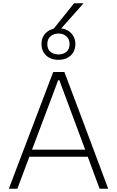

<svg xmlns="http://www.w3.org/2000/svg" viewBox="-20 -1153 715 1173"><path d="M34 0Q56 -58 80 -121.2Q104 -184.5 126 -242L219 -486.5Q244 -552 264.2 -605.5Q284.5 -659 305 -713H373.5Q394 -658.5 414 -605.5Q434 -552.5 459 -486L551 -240.5Q573 -181.5 596.5 -119.2Q620 -57 641 0H588.5Q564.5 -65.5 538.5 -135Q512.5 -204.5 490 -266.5L342.5 -663H335.5L187.5 -270Q163 -205.5 137 -135.8Q111 -66 86 0ZM144.5 -195.5 147 -238.5H531.5L533.5 -195.5ZM336.5 -787.5Q306.5 -787.5 283.5 -799Q260.5 -810.5 247 -832.2Q233.5 -854 233.5 -884.5Q233.5 -927.5 262.5 -954Q291.5 -980.5 337.5 -980.5Q367.5 -980.5 390.8 -968.2Q414 -956 427.2 -934.2Q440.5 -912.5 440.5 -884.5Q440.5 -854 427 -832.2Q413.5 -810.5 390.2 -799Q367 -787.5 336.5 -787.5ZM336.5 -820.5Q366 -820.5 385.5 -836.2Q405 -852 405 -884Q405 -914 385.8 -931Q366.5 -948 337.5 -948Q308 -948 288.5 -931Q269 -914 269 -884Q269 -852 288.5 -836.2Q308 -820.5 336.5 -820.5ZM290.5 -956Q326.5 -1001 362 -1045Q397.5 -1089 432.5 -1133H490.5Q464.5 -1103.5 438.2 -1074Q412 -1044.5 386 -1015.2Q360 -986 334 -957Z"/></svg>

Font: Commissioner Thin ExtraLight
Style: Regular
Weight: 250
Version: Version 1.000